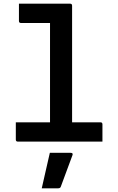

<svg xmlns="http://www.w3.org/2000/svg" viewBox="-20 -770 640 1044"><path d="M66 -105H252V-645H94Q83 -645 83 -656V-750H361Q372 -750 372 -739V-105H526Q537 -105 537 -94V0H77Q66 0 66 -11ZM251 61H364Q379 61 374 74Q358 117 343 157.5Q328 198 311 244Q310 248 306.5 251Q303 254 296 254H207Q218 204 229.5 155Q241 106 251 61Z"/></svg>

Font: Recursive Mn Lnr St SmB
Style: Regular
Weight: 600
Monospace: yes
Version: Version 1.079;hotconv 1.0.112;makeotfexe 2.5.65598; ttfautoh